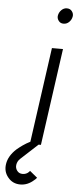

<svg xmlns="http://www.w3.org/2000/svg" viewBox="-100 -742 400 986"><g transform="rotate(5 99.5 -249.0)"><path d="M127 170 88 138Q87 139 86 140.5Q85 142 83 144Q70 157 51 157Q33 157 23 144Q12 130 15 112Q18 94 32 81L133 -12H78Q56 -1 39 11Q22 23 8 35Q-32 72 -38 114Q-44 153 -20 182Q4 212 44 212Q82 212 114 183Q118 180 121 177Q124 174 127 170ZM237 -670Q240 -685 230 -698Q221 -710 204 -710Q188 -710 176 -698Q164 -686 161 -670Q158 -655 168 -642Q177 -630 193 -630Q210 -630 222 -642Q234 -654 237 -670ZM75 0H132L202 -500H145Z"/></g></svg>

Font: Unageo
Style: Light-Italic
Weight: 300
Designer: Richard Sepsi
Foundry: Richard Sepsi
Version: Version 2.000